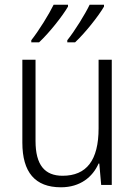

<svg xmlns="http://www.w3.org/2000/svg" viewBox="-20 -786 576 816"><path d="M422 -758V-766H361C342 -726 298 -655 266 -615V-606H299C341 -645 399 -718 422 -758ZM269 -758V-766H208C188 -725 146 -657 113 -615V-606H146C189 -646 246 -718 269 -758ZM455 -532H399V-241C399 -105 348 -39 246 -39C170 -39 131 -85 131 -187V-532H75V-180C75 -54 129 10 239 10C321 10 374 -34 399 -91H402L410 0H455Z"/></svg>

Font: Noto Sans Malayalam SemiCondensed Light
Style: Regular
Weight: 300
Width: 4
Designer: Jelle Bosma - Monotype Design Team
Foundry: Monotype Imaging Inc.
Version: Version 2.104